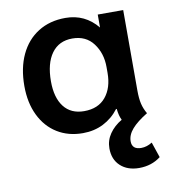

<svg xmlns="http://www.w3.org/2000/svg" viewBox="-79 -563 737 832"><g transform="rotate(-10 289.5 -147.0)"><path d="M562 170Q522 201 467 201Q416 201 385 172.5Q354 144 354 95Q354 60 374 31Q394 2 428 -18Q418 -38 415 -68H412Q384 -31 343.5 -10.5Q303 10 253 10Q189 10 140.5 -20Q92 -50 65 -105.5Q38 -161 38 -235Q38 -314 65.5 -372.5Q93 -431 144 -463Q195 -495 264 -495Q350 -495 405 -428V-485H517V-132Q517 -96 522.5 -72.5Q528 -49 541 -27Q495 1 472.5 27Q450 53 450 81Q450 117 491 117Q515 117 539 102ZM403 -255Q403 -315 370.5 -358.5Q338 -402 278 -402Q219 -402 187 -358Q155 -314 155 -235Q155 -163 186 -123Q217 -83 275 -83Q337 -83 370 -123Q403 -163 403 -229Z"/></g></svg>

Font: Niramit SemiBold
Style: Regular
Weight: 600
Designer: Katatrad Aksorn Co.,Ltd.
Foundry: Cadson Demak Co.,Ltd.
Version: Version 1.001; ttfautohint (v1.6)